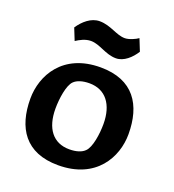

<svg xmlns="http://www.w3.org/2000/svg" viewBox="-130 -800 823 910"><g transform="rotate(20 281.5 -344.5)"><path d="M529 -242C529 -389 464 -495 297 -495C107 -495 34 -359 34 -242C34 -96 99 10 265 10C456 10 529 -126 529 -242ZM273 -406C355 -406 401 -345 401 -247C401 -197 391 -126 366 -103C351 -88 325 -79 289 -79C207 -79 162 -139 162 -238C162 -288 172 -359 196 -382C211 -397 238 -406 273 -406ZM211 -597C257 -597 296 -560 349 -560C389 -560 424 -593 446 -628L422 -688C408 -678 378 -664 356 -664C313 -664 274 -699 218 -699C175 -699 138 -666 114 -630L138 -570C156 -582 183 -597 211 -597Z"/></g></svg>

Font: Enriqueta
Style: Bold
Weight: 700
Designer: Viviana Monsalve, Gustavo Ibarra
Foundry: Viviana Monsalve, Gustavo Ibarra
Version: Version 1.002